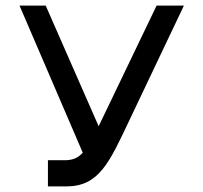

<svg xmlns="http://www.w3.org/2000/svg" viewBox="-20 -668 730 689"><path d="M152 1H217C336 1 372 -84 446 -240L640 -648H542L334 -215L144 -648H50L277 -120C260 -101 240 -93 213 -93H152Z"/></svg>

Font: Grotesk 02 Mince
Style: Bold
Weight: 400
Designer: Frank Adebiaye, contributions by Jérémy Landes, Ariel Martín Pérez
Foundry: Velvetyne Type Foundry
Version: Version 3.000;Glyphs 3.1.2 (3150)